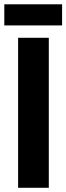

<svg xmlns="http://www.w3.org/2000/svg" viewBox="-37 -890 314 910"><path d="M48.8 0H194.3V-710.9H48.8ZM-16.6 -769.5H257.3V-869.6H-16.6Z"/></svg>

Font: Roboto Flex
Style: wght 700 wdth 25 opsz 34 GRAD 0.00 slnt 0.00 XTRA 468 XOPQ 96 YOPQ 79 YTLC 514 YTUC 712 YTAS 750 YTDE -203.00 YTFI 738
Weight: 700
Width: 1
Designer: Berlow after Robertson
Foundry: Google
Version: Version 3.100